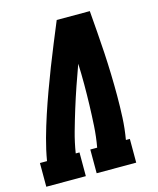

<svg xmlns="http://www.w3.org/2000/svg" viewBox="-122 -813 733 891"><g transform="rotate(-15 244.5 -367.5)"><path d="M-11 0V-114H23Q32 -167 46.5 -219.5Q61 -272 78 -323.5Q95 -375 114 -427Q133 -479 153 -530.5Q173 -582 194 -633Q215 -684 236 -735H395Q399 -684 403 -633Q407 -582 410 -530.5Q413 -479 414.5 -427Q416 -375 416 -323Q416 -271 413.5 -218.5Q411 -166 402 -114H421V0H231V-114H264Q273 -164 276 -214.5Q279 -265 280.5 -315Q282 -365 282 -414.5Q282 -464 280 -513Q262 -464 245 -414.5Q228 -365 212.5 -315Q197 -265 183 -215Q169 -165 161 -114H179V0Z"/></g></svg>

Font: Iosevka Curly Slab HvObl
Style: Regular
Weight: 900
Italic angle: -9°
Monospace: yes
Designer: Belleve Invis
Foundry: Belleve Invis
Version: Version 11.1.0; ttfautohint (v1.8.3)